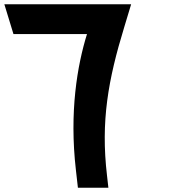

<svg xmlns="http://www.w3.org/2000/svg" viewBox="-298 -830 833 901"><path d="M-164.8 -670H-234.8L-277.6 -810H-207.6H262.4H317.4L285.1 -703C209.6 -456 174.2 -261 204.2 -6L210.6 51H67.6L58.2 -32C26.8 -305 64.8 -524 110.2 -670Z"/></svg>

Font: Nordica Plus
Style: NordicaClassicRgOpObl
Weight: 500
Version: Version 1.01